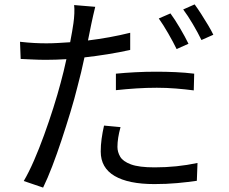

<svg xmlns="http://www.w3.org/2000/svg" viewBox="-20 -803 1040 873"><path d="M507 -468Q547 -472 594.5 -474.5Q642 -477 690 -477Q734 -477 778.5 -475Q823 -473 863 -468L861 -392Q823 -397 780 -400.5Q737 -404 693 -404Q646 -404 600 -401Q554 -398 507 -393ZM528 -225Q514 -174 514 -135Q514 -112 526.5 -90.5Q539 -69 575.5 -55.5Q612 -42 683 -42Q784 -42 878 -62L875 19Q835 25 786 29.5Q737 34 682 34Q564 34 501 -3Q438 -40 438 -114Q438 -143 442 -172Q446 -201 453 -232ZM755 -742Q775 -715 798.5 -675Q822 -635 837 -604L783 -580Q768 -611 745 -651Q722 -691 702 -719ZM865 -783Q879 -764 895 -739Q911 -714 926 -689Q941 -664 950 -645L896 -621Q880 -654 857 -693Q834 -732 813 -760ZM191 -606Q216 -606 243 -607.5Q270 -609 299 -611Q304 -637 308 -660Q312 -683 314 -698Q317 -719 318 -742Q319 -765 317 -780L413 -772Q409 -756 403.5 -732Q398 -708 395 -693L380 -619Q479 -631 572 -654V-576Q523 -565 470 -556.5Q417 -548 364 -542Q357 -509 349 -475Q341 -441 332 -408Q319 -355 300 -292.5Q281 -230 260 -166.5Q239 -103 217.5 -47Q196 9 176 50L88 20Q111 -19 134.5 -73Q158 -127 180.5 -189Q203 -251 222.5 -312.5Q242 -374 256 -427Q263 -452 269.5 -479.5Q276 -507 282 -534Q233 -531 190 -531Q157 -531 129 -532.5Q101 -534 74 -535L71 -613Q107 -609 135.5 -607.5Q164 -606 191 -606Z"/></svg>

Font: Go Noto Kurrent-Regular
Style: Regular
Weight: 400
Designer: Monotype Design Team
Foundry: Monotype Imaging Inc.
Version: Version 2.012; ttfautohint (v1.8.4.7-5d5b)